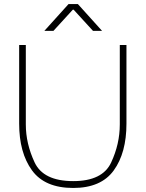

<svg xmlns="http://www.w3.org/2000/svg" viewBox="-20 -923 723 952"><path d="M75 -310V-700H108V-306Q108 -211 151.5 -118Q195 -25 343 -25Q488 -25 531 -117Q574 -209 574 -306V-700H607V-310Q607 -165 544 -78Q481 9 343 9Q202 9 138.5 -78.5Q75 -166 75 -310ZM320 -903H366L486 -770H441L345 -875H341L245 -770H200Z"/></svg>

Font: Be Vietnam Thin
Style: Regular
Weight: 100
Designer: Gabriel Lam
Foundry: TypeRant
Version: Version 4.000